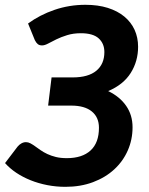

<svg xmlns="http://www.w3.org/2000/svg" viewBox="-38 -752 605 780"><path d="M523 -562Q523 -503 493 -455.5Q463 -408 401.5 -382Q448.5 -359.5 474.5 -322Q500.5 -284.5 500.5 -235Q500.5 -185 481.2 -141Q462 -97 426.2 -64Q390.5 -31 340 -12Q289.5 7 227.5 7Q190 7 154 0Q118 -7 86.2 -19.8Q54.5 -32.5 28 -50.2Q1.5 -68 -17.5 -89.5L33.5 -156.5Q39.5 -164 48.5 -169.2Q57.5 -174.5 67.5 -174.5Q76.5 -174.5 85.5 -169.8Q94.5 -165 104.5 -157.8Q114.5 -150.5 126.8 -142Q139 -133.5 154.5 -126.2Q170 -119 189.2 -114.2Q208.5 -109.5 233.5 -109.5Q296 -109.5 330 -140.8Q364 -172 364 -233Q364 -275.5 335 -299.2Q306 -323 251.5 -323H157.5L171.5 -437.5H257Q320.5 -437.5 353.2 -464.5Q386 -491.5 386 -540.5Q386 -575 363 -596Q340 -617 290.5 -617Q259.5 -617 234.8 -609.2Q210 -601.5 191 -592.2Q172 -583 157.8 -575.2Q143.5 -567.5 133 -567.5Q122 -567.5 115.5 -572.8Q109 -578 103.5 -589L76 -656.5Q123.5 -691.5 183.5 -712Q243.5 -732.5 309 -732.5Q360 -732.5 399.8 -720Q439.5 -707.5 467 -684.8Q494.5 -662 508.8 -630.8Q523 -599.5 523 -562Z"/></svg>

Font: Lato Heavy
Style: Italic
Weight: 800
Italic angle: -7°
Designer: Lukasz Dziedzic
Foundry: tyPoland Lukasz Dziedzic
Version: Version 2.007; 2014-02-27